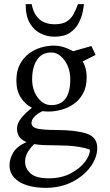

<svg xmlns="http://www.w3.org/2000/svg" viewBox="-20 -684 530 926"><path d="M199 222Q151 222 111.5 210Q72 198 49 173.5Q26 149 26 112Q26 83 43.5 52.5Q61 22 108 1Q86 -7 74 -23Q62 -39 62 -64Q62 -89 82.5 -114.5Q103 -140 134 -164Q101 -181 80 -214Q59 -247 59 -295Q59 -342 76 -374Q93 -406 120 -426Q147 -446 178.5 -455Q210 -464 239 -464Q265 -464 289.5 -456Q314 -448 333 -437L421 -462L441 -419L379 -388Q388 -372 393 -353.5Q398 -335 398 -312Q398 -265 380.5 -233Q363 -201 335 -182Q307 -163 275 -154.5Q243 -146 214 -146Q207 -146 200 -146.5Q193 -147 186 -148Q177 -145 164 -136.5Q151 -128 141.5 -116Q132 -104 132 -91Q132 -69 163.5 -63Q195 -57 253 -57Q342 -57 395.5 -40.5Q449 -24 449 29Q449 76 416.5 120.5Q384 165 328 193.5Q272 222 199 222ZM227 -177Q319 -177 319 -302Q319 -337 306.5 -366Q294 -395 273 -413Q252 -431 227 -431Q182 -431 158.5 -395.5Q135 -360 135 -302Q135 -250 162 -213.5Q189 -177 227 -177ZM215 176Q275 176 319.5 153Q364 130 389 97.5Q414 65 414 38Q394 30 365 25Q336 20 306.5 18.5Q277 17 254 17Q222 17 194.5 16Q167 15 145 11Q131 23 116 46Q101 69 101 95Q101 129 127.5 152.5Q154 176 215 176ZM242 -507Q207 -507 175 -523Q143 -539 123.5 -573Q104 -607 104 -659V-664H133Q141 -618 168.5 -592.5Q196 -567 244 -567Q282 -567 303 -581Q324 -595 335.5 -617Q347 -639 356 -664H385Q384 -652 379 -627Q374 -602 360 -574Q346 -546 318 -526.5Q290 -507 242 -507Z"/></svg>

Font: Belleza
Style: Regular
Weight: 400
Designer: Eduardo Rodriguez Tunni
Foundry: Eduardo Rodriguez Tunni
Version: Version 1.003; ttfautohint (v1.8.4.7-5d5b)